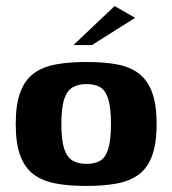

<svg xmlns="http://www.w3.org/2000/svg" viewBox="-20 -609 570 635"><path d="M266 6Q209 6 165 -2Q121 -10 91.5 -32Q62 -54 47 -94.5Q32 -135 32 -199Q32 -263 47 -303.5Q62 -344 91.5 -366Q121 -388 165 -396Q209 -404 266 -404Q324 -404 367 -396Q410 -388 439 -366Q468 -344 483 -303.5Q498 -263 498 -199Q498 -135 483 -94Q468 -53 438.5 -31.5Q409 -10 366 -2Q323 6 266 6ZM266 -67Q294 -67 311.5 -77.5Q329 -88 338 -116.5Q347 -145 347 -199Q347 -253 338 -281.5Q329 -310 311.5 -320.5Q294 -331 266 -331Q240 -331 221 -320.5Q202 -310 192.5 -281.5Q183 -253 183 -199Q183 -145 192.5 -116.5Q202 -88 221 -77.5Q240 -67 266 -67ZM223 -460 359 -589 427 -550 284 -460Z"/></svg>

Font: Genos Thin
Style: Bold
Weight: 700
Version: Version 1.010